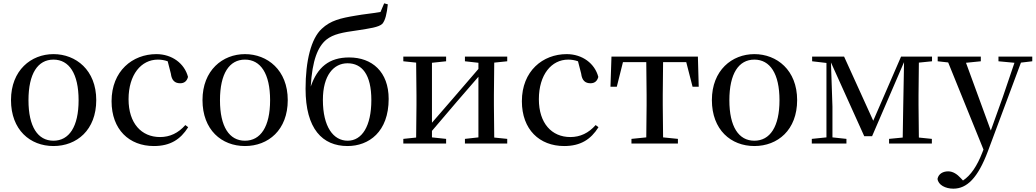

<svg xmlns="http://www.w3.org/2000/svg" viewBox="-20 -862 6220 1153"><path d="M301 15C441 15 558 -81 558 -261C558 -441 436 -537 301 -537C167 -537 46 -440 46 -261C46 -82 161 15 301 15ZM301 -17C207 -17 151 -101 151 -260C151 -420 207 -504 301 -504C395 -504 452 -420 452 -260C452 -101 395 -17 301 -17Z M904 15C1003 15 1064 -25 1110 -98L1093 -111C1051 -63 1000 -39 941 -39C829 -39 752 -122 752 -266C752 -414 828 -504 928 -504C948 -504 967 -501 987 -494L1006 -420C1011 -378 1031 -362 1062 -362C1086 -362 1102 -374 1109 -400C1088 -481 1013 -537 919 -537C776 -537 650 -436 650 -254C650 -84 756 15 904 15Z M1451 15C1591 15 1708 -81 1708 -261C1708 -441 1586 -537 1451 -537C1317 -537 1196 -440 1196 -261C1196 -82 1311 15 1451 15ZM1451 -17C1357 -17 1301 -101 1301 -260C1301 -420 1357 -504 1451 -504C1545 -504 1602 -420 1602 -260C1602 -101 1545 -17 1451 -17Z M2068 -17C1982 -17 1919 -100 1919 -262C1919 -410 1984 -482 2067 -482C2153 -482 2210 -416 2210 -261C2210 -105 2154 -17 2068 -17ZM2067 15C2195 15 2314 -70 2314 -268C2314 -431 2214 -517 2077 -517C1956 -517 1886 -458 1846 -342C1855 -501 1889 -582 1940 -624C1982 -657 2034 -667 2128 -680C2198 -691 2254 -698 2276 -719C2294 -740 2303 -780 2309 -836L2287 -842L2265 -790C2221 -782 2164 -777 2115 -768C2025 -753 1965 -739 1912 -689C1848 -630 1815 -496 1815 -329C1815 -87 1917 15 2067 15Z M2772 -494 2853 -485V-448L2698 -268L2574 -125V-485L2659 -494V-522H2402V-494L2479 -486L2481 -292V-230L2479 -36L2402 -28V0H2659V-28L2574 -37V-76L2724 -252L2853 -401V-37L2772 -28V0H3026V-28L2948 -36L2946 -230V-292L2948 -486L3026 -494V-522H2772Z M3368 15C3467 15 3528 -25 3574 -98L3557 -111C3515 -63 3464 -39 3405 -39C3293 -39 3216 -122 3216 -266C3216 -414 3292 -504 3392 -504C3412 -504 3431 -501 3451 -494L3470 -420C3475 -378 3495 -362 3526 -362C3550 -362 3566 -374 3573 -400C3552 -481 3477 -537 3383 -537C3240 -537 3114 -436 3114 -254C3114 -84 3220 15 3368 15Z M3860 0H4051V-28L3962 -37L3960 -230V-292L3962 -489H4101L4139 -341H4176L4171 -522H3652L3646 -341H3684L3721 -489H3861L3863 -292V-230L3861 -37L3772 -28V0Z M4510 15C4650 15 4767 -81 4767 -261C4767 -441 4645 -537 4510 -537C4376 -537 4255 -440 4255 -261C4255 -82 4370 15 4510 15ZM4510 -17C4416 -17 4360 -101 4360 -260C4360 -420 4416 -504 4510 -504C4604 -504 4661 -420 4661 -260C4661 -101 4604 -17 4510 -17Z M4943 0H5063V-28L4979 -37V-222L4970 -487L5170 -44H5217L5409 -489L5404 -220L5401 -36L5319 -28V0H5576V-28L5498 -36L5496 -230V-292L5498 -486L5577 -494V-522H5391L5224 -137L5049 -522H4857V-494L4943 -484V-37L4855 -28V0Z M5976 -494 6072 -485 6002 -279 5930 -78 5781 -485 5870 -494V-522H5611V-494L5674 -487L5886 36L5879 54C5848 134 5810 191 5763 222L5750 208C5727 183 5702 167 5674 167C5644 167 5616 181 5610 212C5614 249 5658 271 5705 271C5786 271 5852 208 5913 45L6111 -486L6179 -494V-522H5976Z"/></svg>

Font: Noto Serif KR Medium
Style: Regular
Weight: 500
Designer: Ryoko NISHIZUKA 西塚涼子 (kana & ideographs); Frank Grießhammer (Latin, Greek & Cyrillic); Wenlong ZHANG 张文龙 (bopomofo); San
Foundry: Adobe
Version: Version 2.001;hotconv 1.1.0;makeotfexe 2.6.0